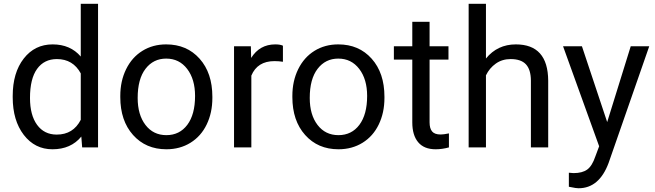

<svg xmlns="http://www.w3.org/2000/svg" viewBox="-20 -770 3424 1003"><path d="M46.4 -268.6Q46.4 -390.1 104 -464.1Q161.6 -538.1 254.9 -538.1Q347.7 -538.1 401.9 -474.6V-750H492.2V0H409.2L404.8 -56.6Q350.6 9.8 253.9 9.8Q162.1 9.8 104.2 -65.4Q46.4 -140.6 46.4 -261.7ZM136.7 -258.3Q136.7 -168.5 173.8 -117.7Q210.9 -66.9 276.4 -66.9Q362.3 -66.9 401.9 -144V-386.7Q361.3 -461.4 277.3 -461.4Q210.9 -461.4 173.8 -410.2Q136.7 -358.9 136.7 -258.3Z M608.4 -269Q608.4 -346.7 638.9 -408.7Q669.4 -470.7 723.9 -504.4Q778.3 -538.1 848.1 -538.1Q956.1 -538.1 1022.7 -463.4Q1089.4 -388.7 1089.4 -264.6V-258.3Q1089.4 -181.2 1059.8 -119.9Q1030.3 -58.6 975.3 -24.4Q920.4 9.8 849.1 9.8Q741.7 9.8 675 -64.9Q608.4 -139.6 608.4 -262.7ZM699.2 -258.3Q699.2 -170.4 740 -117.2Q780.8 -64 849.1 -64Q918 -64 958.5 -117.9Q999 -171.9 999 -269Q999 -356 957.8 -409.9Q916.5 -463.9 848.1 -463.9Q781.2 -463.9 740.2 -410.6Q699.2 -357.4 699.2 -258.3Z M1458 -447.3Q1437.5 -450.7 1413.6 -450.7Q1324.7 -450.7 1293 -375V0H1202.6V-528.3H1290.5L1292 -467.3Q1336.4 -538.1 1418 -538.1Q1444.3 -538.1 1458 -531.2Z M1507.3 -269Q1507.3 -346.7 1537.8 -408.7Q1568.4 -470.7 1622.8 -504.4Q1677.2 -538.1 1747.1 -538.1Q1855 -538.1 1921.6 -463.4Q1988.3 -388.7 1988.3 -264.6V-258.3Q1988.3 -181.2 1958.7 -119.9Q1929.2 -58.6 1874.3 -24.4Q1819.3 9.8 1748 9.8Q1640.6 9.8 1574 -64.9Q1507.3 -139.6 1507.3 -262.7ZM1598.1 -258.3Q1598.1 -170.4 1638.9 -117.2Q1679.7 -64 1748 -64Q1816.9 -64 1857.4 -117.9Q1897.9 -171.9 1897.9 -269Q1897.9 -356 1856.7 -409.9Q1815.4 -463.9 1747.1 -463.9Q1680.2 -463.9 1639.2 -410.6Q1598.1 -357.4 1598.1 -258.3Z M2224.1 -656.2V-528.3H2322.8V-458.5H2224.1V-130.9Q2224.1 -99.1 2237.3 -83.3Q2250.5 -67.4 2282.2 -67.4Q2297.9 -67.4 2325.2 -73.2V0Q2289.6 9.8 2255.9 9.8Q2195.3 9.8 2164.6 -26.9Q2133.8 -63.5 2133.8 -130.9V-458.5H2037.6V-528.3H2133.8V-656.2Z M2518.6 -464.4Q2578.6 -538.1 2674.8 -538.1Q2842.3 -538.1 2843.8 -349.1V0H2753.4V-349.6Q2752.9 -406.7 2727.3 -434.1Q2701.7 -461.4 2647.5 -461.4Q2603.5 -461.4 2570.3 -438Q2537.1 -414.6 2518.6 -376.5V0H2428.2V-750H2518.6Z M3151.9 -132.3 3274.9 -528.3H3371.6L3159.2 81.5Q3109.9 213.4 3002.4 213.4L2985.4 211.9L2951.7 205.6V132.3L2976.1 134.3Q3022 134.3 3047.6 115.7Q3073.2 97.2 3089.8 47.9L3109.9 -5.9L2921.4 -528.3H3020Z"/></svg>

Font: Shabnam FD
Style: Regular
Weight: 400
Foundry: DejaVu fonts team - Redesigned by Saber Rastikerdar - Based on Vazir font
Version: Version 5.00;October 20, 2019;FontCreator 12.0.0.2547 64-bit